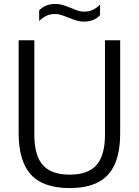

<svg xmlns="http://www.w3.org/2000/svg" viewBox="-20 -944 704 973"><path d="M74.5 -270V-740H154V-261Q154 -156.5 196.8 -107.8Q239.5 -59 333 -59Q426.5 -59 469.2 -107.8Q512 -156.5 512 -261V-740H589V-270Q589 -174 562 -112.5Q535 -51 478.5 -21Q422 9 333 9Q199 9 136.8 -59Q74.5 -127 74.5 -270ZM325.5 -855Q304 -864 289.2 -868.5Q274.5 -873 259 -873Q234.5 -873 215.5 -864.2Q196.5 -855.5 178.5 -837.5V-891Q208.5 -924 260 -924Q280 -924 297.5 -918.8Q315 -913.5 340 -903.5Q362 -894 376.8 -889.5Q391.5 -885 407 -885Q431 -885 450 -893.8Q469 -902.5 487 -921V-867Q457 -834.5 406 -834.5Q385.5 -834.5 368 -839.8Q350.5 -845 325.5 -855Z"/></svg>

Font: Encode Sans Semi Condensed
Style: Regular
Weight: 400
Width: 4
Designer: Multiple Designers
Foundry: Impallari Type
Version: Version 2.000